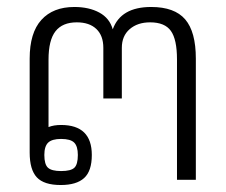

<svg xmlns="http://www.w3.org/2000/svg" viewBox="-20 -515 646 550"><path d="M65 -78V-347Q65 -421 98.5 -458Q132 -495 193 -495Q235 -495 264.5 -479Q294 -463 303 -431Q326 -495 413 -495Q480 -495 510.5 -459.5Q541 -424 541 -347V0H487V-345Q487 -402 469.5 -426.5Q452 -451 410 -451Q374 -451 351.5 -431.5Q329 -412 329 -378V-233H276V-378Q276 -413 256 -432Q236 -451 200 -451Q159 -451 139 -425.5Q119 -400 119 -344V-151Q134 -157 155 -157Q243 -157 243 -71Q243 -25 221 -5Q199 15 154 15Q106 15 85.5 -7Q65 -29 65 -78ZM203 -71Q203 -96 192.5 -106.5Q182 -117 155 -117Q129 -117 118 -106.5Q107 -96 107 -71Q107 -44 117.5 -34.5Q128 -25 155 -25Q183 -25 193 -34.5Q203 -44 203 -71Z"/></svg>

Font: Pridi ExtraLight
Style: Regular
Weight: 275
Designer: Katatrad Team
Foundry: CadsonDemak
Version: Version 1.001